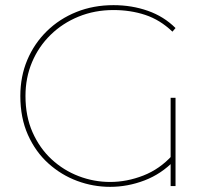

<svg xmlns="http://www.w3.org/2000/svg" viewBox="-20 -723 814 746"><path d="M408 3Q342 3 280 -20Q218 -43 168 -88Q118 -133 88.5 -199Q59 -265 59 -350Q59 -426 86 -490Q113 -554 162 -602Q211 -650 277 -676.5Q343 -703 421 -703Q492 -703 554.5 -681Q617 -659 662 -614L650 -600Q602 -646 544.5 -665Q487 -684 421 -684Q348 -684 285.5 -658.5Q223 -633 176.5 -587.5Q130 -542 104.5 -481.5Q79 -421 79 -350Q79 -271 106.5 -209Q134 -147 180.5 -104Q227 -61 286 -38.5Q345 -16 408 -16Q473 -16 537 -41Q601 -66 650 -120L657 -99Q607 -47 541.5 -22Q476 3 408 3ZM643 0V-96V-100V-343H662V0Z"/></svg>

Font: Montserrat Alternates Thin
Style: Regular
Weight: 100
Designer: Julieta Ulanovsky
Foundry: Julieta Ulanovsky
Version: Version 9.000